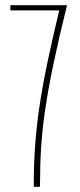

<svg xmlns="http://www.w3.org/2000/svg" viewBox="-20 -719 308 739"><path d="M110 -10Q110 -84 115 -156Q120 -228 131.5 -306.5Q143 -385 162 -476Q181 -567 208 -679H20V-699H238L237 -695Q207 -574 187 -479Q167 -384 155 -304.5Q143 -225 138.5 -154.5Q134 -84 134 -10V0H110Z"/></svg>

Font: Moniqa Thin Paragraph
Style: Regular
Weight: 100
Designer: Rajesh Rajput
Foundry: Rajesh Rajput
Version: Version 1.000